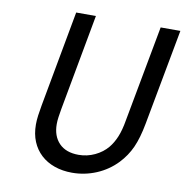

<svg xmlns="http://www.w3.org/2000/svg" viewBox="-83 -818 879 911"><g transform="rotate(10 356.5 -363.0)"><path d="M306 -739 221 -276Q217 -254 214.5 -235.5Q212 -217 212 -202Q212 -144 245 -110Q278 -76 339 -76Q380 -76 417 -93.5Q454 -111 478 -140Q497 -163 510.5 -195.5Q524 -228 532 -276L618 -739H713L627 -276Q614 -206 593.5 -160.5Q573 -115 538 -78Q496 -34 440 -10.5Q384 13 323 13Q277 13 238.5 -0.5Q200 -14 172.5 -39.5Q145 -65 130 -101Q115 -137 115 -183Q115 -203 118 -226Q121 -249 126 -276L211 -739Z"/></g></svg>

Font: Involve Medium Oblique
Style: Italic
Weight: 500
Italic angle: -10.5°
Designer: Stefan Peev
Foundry: Context Ltd.
Version: Version 1.001